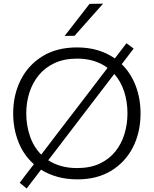

<svg xmlns="http://www.w3.org/2000/svg" viewBox="-20 -990 858 1071"><path d="M128.5 61.5 90 29.5Q110.5 2.5 130 -23.5Q149.5 -49 169 -74Q111.5 -125 82.5 -199Q53.5 -273 53.5 -357.5Q53.5 -461 95.8 -544.5Q138 -628 217.8 -676.8Q297.5 -725.5 409.5 -725.5Q473 -725.5 526 -709.5Q579 -693.5 620.5 -664Q636.5 -685 652.8 -706.2Q669 -727.5 685.5 -749L725.5 -719Q691 -673.5 659 -632Q710.5 -581.5 737.2 -510.5Q764 -439.5 764 -357.5Q764 -252.5 721.8 -169.2Q679.5 -86 600.8 -37.8Q522 10.5 412.5 10.5Q351 10.5 300.2 -3.8Q249.5 -18 209 -43.5Q189 -17.5 169 9Q149 35 128.5 61.5ZM126.5 -357.5Q126.5 -291 147 -230.8Q167.5 -170.5 210 -127.5Q228.5 -152 248 -177.5Q267.5 -202.5 288 -230L485 -487Q510.5 -520.5 534 -551.5Q557.5 -582 580 -611.5Q547.5 -636 504.8 -649.5Q462 -663 410 -663Q338 -663 284.8 -638.2Q231.5 -613.5 196.2 -570.5Q161 -527.5 143.8 -472.8Q126.5 -418 126.5 -357.5ZM410 -52.5Q483.5 -52.5 536.5 -77.5Q589.5 -102.5 623.8 -145.5Q658 -188.5 674.5 -243.2Q691 -298 691 -357.5Q691 -423 672.5 -479.5Q654 -536 617.5 -577.5Q574.5 -521.5 526 -458L327.5 -198.5Q306.5 -171.5 287.5 -146Q268 -120.5 249 -96Q280.5 -75.5 320.8 -64Q361 -52.5 410 -52.5ZM340.5 -789.5Q376 -834.5 410.5 -879.5Q445 -924 479.5 -968.5L555 -969.5Q514.5 -923.5 475 -879.5Q435.5 -835 396 -790.5Z"/></svg>

Font: Heraclito Light
Style: Regular
Weight: 300
Designer: Kostas Bartsokas (font) & Cristiano Sobral (main changes)
Foundry: Kostas Bartsokas (font) & Cristiano Sobral (main changes)
Version: Version 1.00;July 8, 2020;FontCreator 13.0.0.2655 64-bit